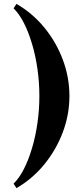

<svg xmlns="http://www.w3.org/2000/svg" viewBox="-20 -816 408 990"><path d="M65 154 50 131Q79 103 103.2 55.5Q127.4 8 145.4 -53Q163.5 -114 173.2 -182.5Q183 -251 183 -321Q183 -391 173.2 -459.5Q163.5 -528 145.4 -589Q127.4 -650 103.2 -697.5Q79 -745 50 -773L65 -796Q147.9 -748 208.9 -673.5Q270 -599 304 -508Q338 -417 338 -321Q338 -225 304 -134.5Q270 -44 208.9 31Q147.9 106 65 154Z"/></svg>

Font: Baskervville SC
Style: Regular
Weight: 400
Designer: Alexis Faudot, Rémi Forte, Morgane Pierson, Rafael Ribas, Tanguy Vanlaeys, Rosalie Wagner, Thomas Huot-Marchand
Foundry: ANRT
Version: Version 1.100